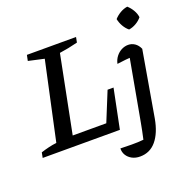

<svg xmlns="http://www.w3.org/2000/svg" viewBox="-160 -883 1217 1241"><g transform="rotate(-20 448.5 -262.5)"><path d="M544 -271H585L530 0H-1L6 -36Q34 -45 61 -51.5Q88 -58 115 -61L231 -598L123 -622L131 -661H469L462 -625Q394 -608 336 -600L231 -70H462ZM781 -417Q748 -416 718 -413Q688 -410 661 -406Q667 -434 683.5 -455Q700 -476 722 -487Q744 -498 767 -498Q792 -498 812.5 -484Q833 -470 845 -443ZM845 -443 767 9Q750 103 706.5 155Q663 207 595 207Q564 207 540.5 194.5Q517 182 504 161Q491 140 492 114Q527 115 569.5 115.5Q612 116 651 112Q658 81 663 56Q668 31 672.5 6.5Q677 -18 682 -45L755 -448ZM847 -732Q867 -714 881 -690Q895 -666 898 -641Q882 -621 858 -607Q834 -593 808 -589Q788 -605 774 -629.5Q760 -654 755 -680Q773 -700 797 -714Q821 -728 847 -732Z"/></g></svg>

Font: Piazzolla Thin SemiBold
Style: Italic
Weight: 600
Italic angle: -11.3°
Version: Version 2.005